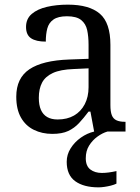

<svg xmlns="http://www.w3.org/2000/svg" viewBox="-20 -566 603 826"><path d="M205 10Q161 10 125.5 -7.5Q90 -25 70 -60.5Q50 -96 50 -150Q50 -230 106.5 -268Q163 -306 278 -310L361 -313V-373Q361 -409 355 -436.5Q349 -464 329 -480Q309 -496 268 -496Q230 -496 210 -482Q190 -468 183.5 -443.5Q177 -419 177 -387Q135 -387 113.5 -401.5Q92 -416 92 -450Q92 -485 116.5 -506Q141 -527 182 -536.5Q223 -546 272 -546Q364 -546 409.5 -507Q455 -468 455 -373V-114Q455 -86 461 -70.5Q467 -55 481 -48.5Q495 -42 517 -42H520V0H385L369 -86H361Q340 -58 320 -36.5Q300 -15 273.5 -2.5Q247 10 205 10ZM228 -52Q269 -52 298.5 -69Q328 -86 344.5 -117.5Q361 -149 361 -191V-272L297 -269Q240 -267 207.5 -252Q175 -237 161 -210.5Q147 -184 147 -145Q147 -114 156 -93.5Q165 -73 183 -62.5Q201 -52 228 -52ZM404 240Q340 240 303.5 213.5Q267 187 267 130Q267 99 284 72Q301 45 328 26Q355 7 385 0H442Q421 6 399.5 21.5Q378 37 363.5 60Q349 83 349 115Q349 148 368.5 163Q388 178 418 178Q432 178 447.5 176Q463 174 481 170V224Q471 229 457 232.5Q443 236 429 238Q415 240 404 240Z"/></svg>

Font: Noto Serif Tamil
Style: Regular
Weight: 400
Designer: Indian Type Foundry, Tom Grace, and the Monotype Design Team
Foundry: Monotype Imaging Inc.
Version: Version 2.003